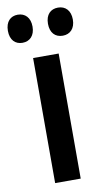

<svg xmlns="http://www.w3.org/2000/svg" viewBox="-111 -779 452 821"><g transform="rotate(-10 115.0 -368.5)"><path d="M-26 -676C-26 -636 -4 -615 27 -615C59 -615 81 -637 81 -676C81 -715 59 -737 27 -737C-4 -737 -26 -716 -26 -676ZM148 -676C148 -637 169 -615 202 -615C234 -615 256 -637 256 -676C256 -715 234 -737 202 -737C170 -737 148 -716 148 -676ZM171 0V-543H60V0Z"/></g></svg>

Font: Noto Sans Devanagari ExtraCondensed SemiBold
Style: Regular
Weight: 600
Width: 2
Designer: Jelle Bosma - Monotype Design Team
Foundry: Monotype Imaging Inc.
Version: Version 2.004